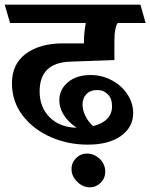

<svg xmlns="http://www.w3.org/2000/svg" viewBox="-40 -600 641 819"><path d="M0 0ZM528 -117Q528 -58 476.5 -20.5Q425 17 334 17Q250 17 176 -15.5Q102 -48 56.5 -107.5Q11 -167 11 -245Q11 -327 70.5 -371Q130 -415 229 -415H318Q318 -462 326 -502H3L-20 -580H559L581 -502H462Q448 -481 448 -425V-344L258 -337Q129 -332 129 -210Q129 -143 171.5 -100Q214 -57 287 -55Q250 -80 231.5 -110.5Q213 -141 213 -172Q213 -218 249.5 -249Q286 -280 347 -280Q394 -280 436 -258Q478 -236 503 -198.5Q528 -161 528 -117ZM438 -147Q438 -180 419.5 -198Q401 -216 376 -216Q345 -216 328.5 -198.5Q312 -181 312 -154Q312 -131 324 -106Q336 -81 357 -62Q397 -72 417.5 -93.5Q438 -115 438 -147ZM409 132Q409 160 390 179Q370 199 343 199Q313 199 289 175Q265 151 265 121Q265 94 285 74Q304 55 332 55Q361 55 386 78Q409 102 409 132Z"/></svg>

Font: Sumana
Style: Bold
Weight: 700
Designer: Cyreal, Alexei Vanyashin (Devanagari), Olga Karpushina (Latin)
Foundry: Cyreal
Version: Version 1.015;PS 001.015;hotconv 1.0.70;makeotf.lib2.5.58329